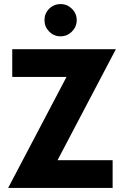

<svg xmlns="http://www.w3.org/2000/svg" viewBox="-20 -921 608 941"><path d="M306 -544H40V-680H548L262 -136H532V0H20ZM198 -822Q198 -855 220.9 -878Q243.8 -901 277.3 -901Q309 -901 332.5 -878Q356 -855 356 -822Q356 -790 332.7 -766.5Q309.3 -743 277 -743Q243.6 -743 220.8 -766.5Q198 -790 198 -822Z"/></svg>

Font: Teachers[wght]
Style: Regular
Weight: 400
Designer: Alfredo Marco Pradil & Chank Diesel
Version: Version 1.000;Glyphs 3.1.2 (3151)